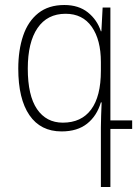

<svg xmlns="http://www.w3.org/2000/svg" viewBox="-20 -514 554 767"><path d="M383 233V-5Q383 -24 384 -52.5Q385 -81 386 -105H383Q367 -51 328 -20Q289 11 226 11Q142 11 97.5 -54Q53 -119 53 -240Q53 -314 72.5 -371.5Q92 -429 133 -461.5Q174 -494 237 -494Q294 -494 331 -464.5Q368 -435 383 -389H385L390 -484H421V-33H508V1H421V233ZM231 -24Q305 -24 344 -76.5Q383 -129 383 -231V-266Q383 -355 346.5 -407Q310 -459 242 -459Q169 -459 130 -402Q91 -345 91 -240Q91 -132 128 -78Q165 -24 231 -24Z"/></svg>

Font: Noto Sans Armenian SemiCondensed ExtraLight
Style: Regular
Weight: 200
Width: 4
Designer: Monotype Design Team
Foundry: Monotype Imaging Inc.
Version: Version 2.008; ttfautohint (v1.8.4.7-5d5b)